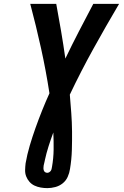

<svg xmlns="http://www.w3.org/2000/svg" viewBox="-20 -755 640 990"><path d="M224 215Q207 215 190 212Q173 209 158 202Q143 195 132 182.5Q121 170 115 154.5Q109 139 109.5 121.5Q110 104 112 87Q120 41 133.5 -4.5Q147 -50 163 -95Q179 -140 197 -185Q215 -230 235 -274Q217 -391 191.5 -506.5Q166 -622 136 -735H270Q283 -665 295 -594.5Q307 -524 317 -453Q351 -524 387.5 -594.5Q424 -665 461 -735H594Q526 -620 461.5 -503.5Q397 -387 340 -267Q344 -220 347.5 -172.5Q351 -125 351.5 -77Q352 -29 350.5 19.5Q349 68 341 116Q338 137 329 157Q320 177 303 190.5Q286 204 265 209.5Q244 215 224 215ZM224 136Q229 136 234 133Q239 130 242 125.5Q245 121 246 116Q247 111 248 106Q256 61 256.5 16Q257 -29 255 -72Q242 -37 230.5 -1Q219 35 211 72V73Q209 79 208 86Q207 93 205 99Q204 106 204 112Q204 118 206 124Q208 130 213 133Q218 136 224 136Z"/></svg>

Font: Iosevka SS04 XBd Ex Obl
Style: Regular
Weight: 800
Width: 7
Italic angle: -9°
Monospace: yes
Designer: Belleve Invis
Foundry: Belleve Invis
Version: Version 19.0.0; ttfautohint (v1.8.4)